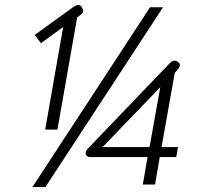

<svg xmlns="http://www.w3.org/2000/svg" viewBox="-20 -739 803 769"><path d="M233 -631 144 -566 119 -599 271 -709Q284 -719 294 -719Q302 -719 308 -710Q313 -700 313 -696Q313 -687 303 -680L289 -669L210 -220H161ZM581 -710H633L162 10H110ZM571 -110H342Q333 -110 328 -114.5Q323 -119 323 -125Q323 -135 332 -144L661 -487Q670 -496 679 -496Q687 -496 694 -490Q701 -484 701 -478Q701 -472 693 -462L680 -447L627 -150H693L686 -110H620L601 0H552ZM579 -150 622 -390 391 -150Z"/></svg>

Font: Niramit ExtraLight
Style: Italic
Weight: 200
Italic angle: -10°
Designer: Katatrad Aksorn Co.,Ltd.
Foundry: Cadson Demak Co.,Ltd.
Version: Version 1.000; ttfautohint (v1.6)